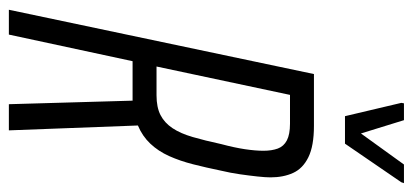

<svg xmlns="http://www.w3.org/2000/svg" viewBox="-269 -662 931 433"><g transform="rotate(90 196.5 -445.5)"><path d="M2 0 147 -688H264Q309 -688 334.5 -675.5Q360 -663 370 -641Q380 -619 380 -590Q380 -579 378 -560.5Q376 -542 373 -521Q370 -500 365 -479Q358 -445 350.5 -415.5Q343 -386 332 -361.5Q321 -337 304 -319Q287 -301 263 -291L274 0H215L207 -279Q205 -279 201.5 -279Q198 -279 195 -279H118L58 0ZM130 -333H195Q222 -333 239.5 -342Q257 -351 269 -369Q281 -387 289 -414.5Q297 -442 305 -479Q313 -509 316.5 -532.5Q320 -556 320 -574Q320 -593 315 -606.5Q310 -620 296.5 -627Q283 -634 259 -634H194ZM242 -758 212 -885 213 -891H251L281 -794L351 -891H393L391 -885L304 -758Z"/></g></svg>

Font: Saira UltraCondensed
Style: Italic
Weight: 400
Width: 1
Italic angle: -12°
Designer: Hector Gatti with collaboration of the Omnibus-Type team
Foundry: Omnibus-Type
Version: Version 1.101